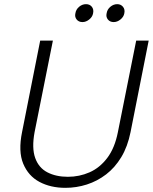

<svg xmlns="http://www.w3.org/2000/svg" viewBox="-20 -895 734 922"><path d="M173 -700H234L146 -260Q132 -184 149 -136.5Q166 -89 207.5 -67.5Q249 -46 306 -46Q361 -46 410 -67.5Q459 -89 495 -136.5Q531 -184 546 -260L634 -700H694L607 -261Q593 -191 562.5 -140.5Q532 -90 489.5 -57.5Q447 -25 397 -9Q347 7 294 7Q223 7 169.5 -21.5Q116 -50 91.5 -109Q67 -168 86 -261ZM376 -789Q358 -789 348 -801.5Q338 -814 342 -831Q345 -850 360 -862.5Q375 -875 393 -875Q411 -875 421 -862.5Q431 -850 427 -831Q424 -814 408.5 -801.5Q393 -789 376 -789ZM526 -789Q508 -789 498 -801.5Q488 -814 492 -831Q495 -850 510 -862.5Q525 -875 543 -875Q560 -875 570.5 -862.5Q581 -850 577 -831Q574 -814 558.5 -801.5Q543 -789 526 -789Z"/></svg>

Font: Albert Sans Light
Style: Italic
Weight: 300
Italic angle: -11.25°
Designer: Andreas Rasmussen
Foundry: a.Foundry
Version: Version 1.025